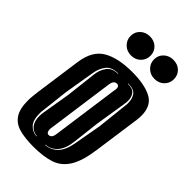

<svg xmlns="http://www.w3.org/2000/svg" viewBox="-210 -727 805 805"><g transform="rotate(45 193.0 -324.5)"><path d="M157 12Q107 12 73 2.5Q39 -7 21.5 -33.5Q4 -60 4 -109Q4 -122 5.5 -136Q7 -150 9 -166L38 -373Q49 -447 97.5 -475Q146 -503 229 -503Q303 -503 344.5 -481Q386 -459 386 -400Q386 -394 385.5 -387.5Q385 -381 384 -373L355 -167Q345 -93 321 -54Q297 -15 257 -1.5Q217 12 157 12ZM136 -28V-30Q112 -32 98 -49Q84 -66 84 -97Q84 -110 87 -125L107 -245L123 -383Q126 -411 142 -433Q158 -455 192 -455V-457Q154 -457 137 -435.5Q120 -414 115 -383L92 -245L78 -122Q77 -117 77 -112.5Q77 -108 77 -103Q77 -66 93.5 -48Q110 -30 136 -28ZM187 -28Q218 -30 240.5 -52.5Q263 -75 271 -122L293 -245L308 -383Q309 -387 309 -390.5Q309 -394 309 -398Q309 -424 297 -440.5Q285 -457 251 -457V-455Q280 -455 291 -441Q302 -427 302 -405Q302 -400 301.5 -394.5Q301 -389 300 -383L278 -245L264 -125Q259 -80 238.5 -56Q218 -32 187 -30ZM168 -68Q176 -68 181.5 -74.5Q187 -81 189 -98L230 -393Q231 -398 231.5 -401Q232 -404 232 -407Q232 -413 230 -417Q226 -423 218 -423Q210 -423 204 -416.5Q198 -410 196 -393L155 -98Q154 -94 154 -87Q154 -80 157 -75Q160 -68 168 -68ZM176 -548Q151 -548 134 -564.5Q117 -581 117 -605Q117 -629 134 -645Q151 -661 176 -661Q202 -661 218.5 -645Q235 -629 235 -605Q235 -581 218.5 -564.5Q202 -548 176 -548ZM315 -548Q290 -548 273 -564.5Q256 -581 256 -605Q256 -629 273 -645Q290 -661 315 -661Q341 -661 357.5 -645Q374 -629 374 -605Q374 -581 357.5 -564.5Q341 -548 315 -548Z"/></g></svg>

Font: Alumni Sans Inline One
Style: Italic
Weight: 400
Italic angle: -8°
Designer: Robert E. Leuschke
Foundry: Robert E. Leuschke
Version: Version 1.100; ttfautohint (v1.8.3)